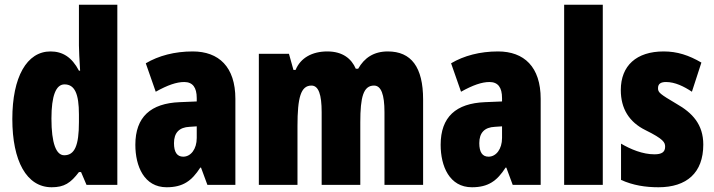

<svg xmlns="http://www.w3.org/2000/svg" viewBox="-20 -780 3012 810"><path d="M198 10C251 10 278 -8 313 -54H322L345 0H475V-760H313V-588C313 -567 315 -532 318 -482H313C283 -539 244 -563 193 -563C93 -563 32 -455 32 -278C32 -101 92 10 198 10ZM251 -125C217 -125 197 -175 197 -280C197 -376 216 -424 252 -424C295 -424 313 -385 313 -297V-265C313 -166 295 -125 251 -125Z M793 -563C717 -563 649 -545 595 -513L637 -393C687 -421 725 -434 757 -434C793 -434 810 -411 810 -366V-352L738 -349C616 -344 551 -287 551 -169C551 -79 588 10 683 10C752 10 789 -17 825 -73H828L855 0H973V-363C973 -498 903 -563 793 -563ZM780 -245 810 -247V-198C810 -151 785 -119 753 -119C727 -119 714 -138 714 -176C714 -220 736 -243 780 -245Z M1616 -563C1557 -563 1517 -536 1491 -490H1481C1463 -532 1426 -563 1361 -563C1297 -563 1248 -536 1227 -485H1218L1199 -553H1072V0H1235V-248C1235 -369 1249 -419 1294 -419C1324 -419 1337 -381 1337 -307V0H1500V-264C1500 -371 1513 -419 1558 -419C1588 -419 1602 -381 1602 -307V0H1765V-360C1765 -497 1715 -563 1616 -563Z M2081 -563C2005 -563 1937 -545 1883 -513L1925 -393C1975 -421 2013 -434 2045 -434C2081 -434 2098 -411 2098 -366V-352L2026 -349C1904 -344 1839 -287 1839 -169C1839 -79 1876 10 1971 10C2040 10 2077 -17 2113 -73H2116L2143 0H2261V-363C2261 -498 2191 -563 2081 -563ZM2068 -245 2098 -247V-198C2098 -151 2073 -119 2041 -119C2015 -119 2002 -138 2002 -176C2002 -220 2024 -243 2068 -245Z M2523 0V-760H2360V0Z M2947 -170C2947 -255 2901 -304 2834 -342C2763 -384 2756 -390 2756 -408C2756 -426 2767 -434 2790 -434C2828 -434 2866 -415 2899 -393L2939 -516C2886 -547 2837 -563 2780 -563C2665 -563 2599 -503 2599 -400C2599 -322 2634 -265 2703 -231C2780 -193 2786 -179 2786 -161C2786 -138 2771 -129 2741 -129C2691 -129 2641 -150 2600 -174V-21C2651 2 2703 10 2758 10C2877 10 2947 -51 2947 -170Z"/></svg>

Font: Noto Sans Bengali ExtraCondensed Black
Style: Regular
Weight: 900
Width: 2
Designer: Joana Ranito - Universal Thirst; Jelle Bosma - Monotype Design Team
Foundry: Universal Thirst ehf.
Version: Version 3.000